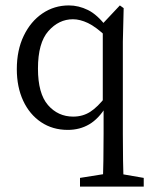

<svg xmlns="http://www.w3.org/2000/svg" viewBox="-20 -468 550 708"><path d="M275 220V188L388 170H406L510 188V220ZM230 11Q174 11 131.5 -17.5Q89 -46 65.5 -96.5Q42 -147 42 -213Q42 -283 67.5 -336Q93 -389 136.5 -418.5Q180 -448 234 -448Q270 -448 304.5 -431Q339 -414 373 -369H383L374 -331Q334 -369 304.5 -383Q275 -397 249 -397Q197 -397 158.5 -353.5Q120 -310 120 -215Q120 -123 157 -80.5Q194 -38 250 -38Q285 -38 312.5 -55.5Q340 -73 371 -113L379 -76H372Q344 -30 309 -9.5Q274 11 230 11ZM359 220Q362 124 362 25V-66L359 -79V-381L422 -448L436 -438L433 -314V25Q433 124 436 220Z"/></svg>

Font: Lisu Bosa ExtraLight
Style: Regular
Weight: 200
Designer: David Morse, Annie Olsen, Victor Gaultney, Frank Grießhammer (Latin)
Foundry: SIL International
Version: Version 2.000